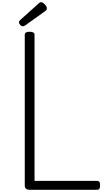

<svg xmlns="http://www.w3.org/2000/svg" viewBox="-20 -1709 958 1729"><path d="M247 0Q203 0 203 -40V-1396Q203 -1410 214 -1416.5Q225 -1423 247 -1423Q269 -1423 280 -1416.5Q291 -1410 291 -1396V-80H854Q869 -80 875 -71.5Q881 -63 881 -40Q881 -18 875 -9Q869 0 854 0ZM188 -1472Q174 -1472 162.5 -1484Q151 -1496 151 -1507Q151 -1511 152.5 -1516Q154 -1521 160 -1527L328 -1678Q333 -1683 337.5 -1686Q342 -1689 351 -1689Q360 -1689 372 -1680Q384 -1671 393 -1658.5Q402 -1646 402 -1634Q402 -1627 399.5 -1622Q397 -1617 387 -1609L208 -1481Q201 -1477 196.5 -1474.5Q192 -1472 188 -1472Z"/></svg>

Font: Playwrite FR Trad
Style: Regular
Weight: 400
Designer: Veronika Burian, José Scaglione
Foundry: TypeTogether
Version: Version 1.000